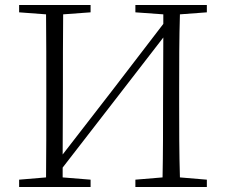

<svg xmlns="http://www.w3.org/2000/svg" viewBox="-20 -743 897 763"><path d="M518 -694 629 -686V-648L428 -386L229 -129L230 -390C230 -489 230 -589 231 -686L340 -694V-723H56V-694L163 -686C164 -588 164 -489 164 -390V-333C164 -234 164 -135 163 -38L56 -29V0H340V-29L229 -38V-77L428 -334L629 -594L628 -340C628 -235 628 -136 626 -38L518 -29V0H802V-29L695 -38C692 -136 692 -234 692 -333V-390C692 -489 692 -589 695 -686L802 -694V-723H518Z"/></svg>

Font: Noto Serif CJK HK ExtraLight
Style: Regular
Weight: 200
Designer: Ryoko NISHIZUKA 西塚涼子 (kana & ideographs); Frank Grießhammer (Latin, Greek & Cyrillic); Wenlong ZHANG 张文龙 (bopomofo); San
Foundry: Adobe
Version: Version 2.001;hotconv 1.1.0;makeotfexe 2.6.0